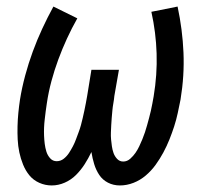

<svg xmlns="http://www.w3.org/2000/svg" viewBox="-20 -558 640 586"><path d="M138 8Q118 8 100 0Q82 -8 70 -22.5Q58 -37 50.5 -55.5Q43 -74 39 -93Q35 -112 34 -132Q33 -152 33.5 -172.5Q34 -193 36 -213.5Q38 -234 41 -254Q47 -291 57 -328Q67 -365 80 -400.5Q93 -436 109 -470.5Q125 -505 143 -538L216 -502Q199 -472 184.5 -440.5Q170 -409 158 -376.5Q146 -344 137 -310.5Q128 -277 123 -243Q121 -231 119.5 -218.5Q118 -206 116.5 -193.5Q115 -181 114.5 -168.5Q114 -156 114.5 -143.5Q115 -131 116.5 -119Q118 -107 121.5 -95.5Q125 -84 133 -75Q141 -66 153 -66Q165 -66 174.5 -73.5Q184 -81 190.5 -91Q197 -101 202.5 -111.5Q208 -122 212 -133Q216 -144 220 -154.5Q224 -165 227 -176Q230 -187 232.5 -198Q235 -209 237.5 -220.5Q240 -232 242 -243Q244 -254 246 -265L259 -345H343L329 -265Q328 -254 326 -243Q324 -232 323 -221Q322 -210 321 -198.5Q320 -187 319.5 -176Q319 -165 318.5 -154Q318 -143 319 -132.5Q320 -122 321.5 -111.5Q323 -101 326.5 -91Q330 -81 337.5 -73Q345 -65 356 -65Q368 -65 377.5 -73.5Q387 -82 393.5 -91.5Q400 -101 405 -111.5Q410 -122 414.5 -133Q419 -144 422.5 -154.5Q426 -165 429 -176Q432 -187 435 -198Q438 -209 440.5 -220Q443 -231 445 -242Q447 -253 449 -264Q460 -330 458 -394.5Q456 -459 442 -522L522 -538Q537 -468 540 -397.5Q543 -327 531 -254Q527 -234 522.5 -213Q518 -192 511.5 -172Q505 -152 497 -132Q489 -112 478.5 -92.5Q468 -73 455 -55Q442 -37 425 -22.5Q408 -8 387.5 0Q367 8 346 8Q326 8 309.5 -0.5Q293 -9 283 -24Q273 -39 267.5 -57Q262 -75 259 -94Q250 -75 238.5 -57Q227 -39 212 -24Q197 -9 177.5 -0.5Q158 8 138 8Z"/></svg>

Font: Iosevka Curly Extended Oblique
Style: Regular
Weight: 400
Width: 7
Italic angle: -9°
Monospace: yes
Designer: Belleve Invis
Foundry: Belleve Invis
Version: Version 11.1.0; ttfautohint (v1.8.3)